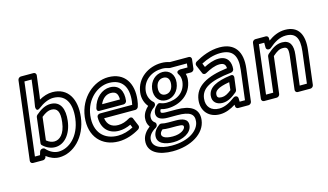

<svg xmlns="http://www.w3.org/2000/svg" viewBox="-105 -1081 2857 1674"><g transform="rotate(-15 1323.0 -244.5)"><path d="M101 -25 182 -681H247L227 -524L214 -443C214 -443 212 -390 253 -423C295 -456 344 -478 386 -478C491 -478 545 -398 527 -254C507 -95 405 -13 313 -13C276 -13 236 -31 203 -68C199 -73 191 -75 186 -75H183C170 -75 159 -65 156 -55L147 -25ZM48 0C47 11 55 25 70 25H161C171 25 184 17 188 5L191 -6C224 20 265 37 306 37C432 37 555 -75 577 -254C596 -412 533 -528 392 -528C351 -528 311 -515 272 -493L277 -524L300 -706C301 -717 293 -731 278 -731H163C152 -731 137 -721 135 -706ZM185 -105C220 -72 259 -58 294 -58C378 -58 444 -135 458 -252C470 -353 443 -433 349 -433C304 -433 261 -410 216 -371C210 -366 207 -359 206 -353L178 -124C177 -117 180 -109 185 -105ZM230 -136 255 -342C291 -371 318 -383 343 -383C397 -383 420 -347 408 -252C395 -147 346 -108 300 -108C279 -108 256 -115 230 -136Z M660 -245C678 -393 790 -478 890 -478C1007 -478 1058 -398 1042 -270C1041 -260 1039 -249 1037 -241H747C737 -241 718 -234 718 -213C717 -113 776 -52 868 -52C906 -52 942 -62 976 -78L988 -50C944 -27 897 -13 849 -13C726 -13 642 -96 660 -245ZM610 -245C589 -70 693 37 842 37C910 37 977 13 1031 -20C1042 -27 1048 -42 1043 -53L1013 -125C1007 -140 991 -141 979 -134C943 -113 912 -102 875 -102C816 -102 779 -132 770 -191H1052C1062 -191 1075 -199 1079 -210C1085 -225 1089 -246 1092 -270C1110 -416 1045 -528 896 -528C766 -528 631 -417 610 -245ZM748 -264H966C981 -264 993 -278 994 -289C1004 -374 972 -439 888 -439C816 -439 749 -383 727 -292C725 -282 726 -264 748 -264ZM785 -314C806 -365 844 -389 882 -389C927 -389 946 -367 946 -314Z M1163 72C1155 140 1223 167 1302 167C1385 167 1465 128 1473 63C1481 2 1425 -11 1370 -11H1303C1277 -11 1259 -13 1243 -17C1236 -19 1226 -17 1221 -13C1188 10 1167 39 1163 72ZM1213 72C1214 60 1220 48 1237 34C1255 37 1274 39 1297 39H1364C1421 39 1425 48 1423 63C1421 82 1384 117 1309 117C1232 117 1211 92 1213 72ZM1115 89C1119 59 1140 30 1184 5C1192 0 1197 -8 1198 -16V-20C1199 -29 1196 -37 1190 -41C1172 -53 1161 -71 1165 -102C1168 -128 1191 -156 1217 -173C1224 -178 1229 -186 1230 -193V-197C1231 -205 1228 -213 1223 -217C1198 -238 1176 -278 1182 -327C1194 -423 1277 -478 1370 -478C1394 -478 1415 -473 1432 -467C1434 -466 1438 -466 1440 -466H1591L1587 -431H1522C1522 -431 1471 -428 1498 -390C1508 -376 1515 -351 1512 -323C1501 -230 1428 -181 1333 -181C1315 -181 1295 -184 1277 -192C1269 -196 1258 -194 1251 -188C1232 -173 1214 -152 1210 -122C1204 -74 1244 -52 1306 -52H1393C1508 -52 1545 -21 1537 44C1528 120 1436 192 1281 192C1166 192 1107 152 1115 89ZM1065 89C1052 198 1156 242 1275 242C1440 242 1573 162 1587 44C1600 -61 1521 -102 1400 -102H1313C1255 -102 1259 -114 1260 -122C1261 -132 1263 -135 1268 -140C1287 -134 1308 -131 1327 -131C1440 -131 1547 -198 1562 -323C1565 -344 1563 -362 1558 -381H1606C1617 -381 1632 -391 1634 -406L1644 -491C1645 -502 1637 -516 1622 -516H1450C1430 -523 1404 -528 1376 -528C1263 -528 1148 -457 1132 -327C1125 -272 1143 -227 1169 -196C1144 -174 1120 -141 1115 -102C1111 -68 1119 -40 1135 -19C1097 10 1070 46 1065 89ZM1336 -203C1398 -203 1452 -253 1461 -327C1470 -399 1429 -449 1366 -449C1304 -449 1249 -401 1240 -327C1231 -253 1273 -203 1336 -203ZM1342 -253C1309 -253 1284 -275 1290 -327C1296 -377 1326 -399 1360 -399C1393 -399 1417 -377 1411 -327C1405 -275 1374 -253 1342 -253Z M1656 -132C1666 -216 1738 -267 1942 -289C1955 -290 1967 -302 1968 -314C1974 -373 1951 -435 1868 -435C1821 -435 1774 -416 1735 -396L1721 -430C1773 -457 1833 -478 1895 -478C2003 -478 2046 -419 2030 -291L1997 -25H1949L1948 -58C1947 -70 1937 -79 1926 -79H1923C1917 -79 1911 -77 1906 -73C1860 -38 1812 -13 1763 -13C1690 -13 1647 -59 1656 -132ZM1606 -132C1594 -33 1657 37 1756 37C1808 37 1856 17 1899 -11L1900 4C1900 15 1910 25 1922 25H2016C2027 25 2042 15 2044 0L2080 -291C2098 -437 2039 -528 1901 -528C1816 -528 1739 -495 1678 -460C1667 -454 1660 -439 1665 -427L1698 -350C1704 -336 1720 -334 1732 -341C1777 -366 1821 -385 1862 -385C1904 -385 1916 -367 1918 -336C1731 -312 1621 -253 1606 -132ZM1719 -141C1712 -81 1755 -53 1804 -53C1853 -53 1893 -79 1935 -114C1941 -119 1944 -126 1945 -132L1959 -242C1960 -252 1956 -270 1934 -267C1800 -250 1728 -212 1719 -141ZM1769 -141C1772 -166 1792 -194 1905 -213L1897 -143C1863 -116 1838 -103 1810 -103C1777 -103 1766 -113 1769 -141Z M2187 -25 2241 -466H2289V-422C2289 -409 2300 -400 2311 -400H2315C2322 -400 2329 -403 2333 -407C2380 -448 2429 -478 2486 -478C2573 -478 2605 -426 2591 -308L2556 -25H2491L2524 -293C2535 -379 2510 -429 2439 -429C2386 -429 2347 -401 2301 -361C2296 -356 2292 -349 2291 -343L2252 -25ZM2134 0C2133 11 2141 25 2156 25H2271C2282 25 2297 15 2299 0L2340 -332C2379 -366 2402 -379 2433 -379C2470 -379 2483 -369 2474 -293L2438 0C2437 11 2445 25 2460 25H2575C2586 25 2601 15 2603 0L2641 -308C2657 -438 2615 -528 2492 -528C2433 -528 2383 -504 2339 -472V-494C2339 -505 2330 -516 2317 -516H2222C2211 -516 2196 -506 2194 -491Z"/></g></svg>

Font: Falling Sky
Style: OuObl
Weight: 400
Designer: Paul D. Hunt
Foundry: Adobe Systems Incorporated
Version: Version 1.02